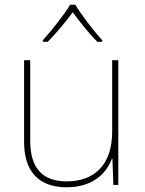

<svg xmlns="http://www.w3.org/2000/svg" viewBox="-20 -849 613 813"><path d="M299 -829H277C253 -788 198 -719 161 -678V-672H182C219 -709 260 -759 288 -797C316 -759 355 -709 392 -672H413V-678C376 -719 323 -788 299 -829ZM481 -594H455V-292C455 -148 377 -81 262 -81C163 -81 108 -134 108 -252V-594H82V-248C82 -123 144 -56 262 -56C374 -56 431 -116 454 -177H456L460 -66H481Z"/></svg>

Font: Noto Sans Malayalam UI Thin
Style: Regular
Weight: 100
Designer: Jelle Bosma - Monotype Design Team
Foundry: Monotype Imaging Inc.
Version: Version 2.104